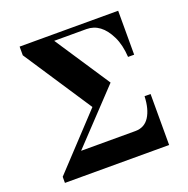

<svg xmlns="http://www.w3.org/2000/svg" viewBox="-127 -832 930 952"><g transform="rotate(-20 338.0 -356.0)"><path d="M56.2 0V-32.2L313 -307.1L76.2 -666V-711.9H596.2V-480H564Q560.1 -544.9 538.1 -589.8Q494.1 -680.2 417 -680.2H247.1L439 -390.1L186 -122.1H472.2Q521 -122.1 546.4 -161.9Q571.8 -201.7 574.2 -269H606V0Z"/></g></svg>

Font: Flanker Steampunk
Style: Bold
Weight: 700
Designer: Alexey Kryukov, Leonardo Di Lena
Foundry: Alexey Kryukov, Leonardo Di Lena
Version: 1.210